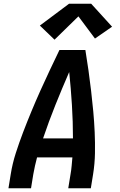

<svg xmlns="http://www.w3.org/2000/svg" viewBox="-20 -1001 640 1021"><path d="M25 0 37 -74Q46 -131 64 -187Q82 -243 103 -298Q124 -353 147 -408.5Q170 -464 194.5 -518.5Q219 -573 244.5 -627Q270 -681 296 -735H434Q443 -681 450.5 -627Q458 -573 464.5 -518Q471 -463 476 -408.5Q481 -354 483.5 -298Q486 -242 485 -186Q484 -130 475 -74L463 0H343L355 -74Q359 -96 361 -119Q363 -142 365 -164H177Q171 -142 166 -119Q161 -96 157 -74L145 0ZM209 -265H368Q368 -354 362.5 -442.5Q357 -531 348 -618Q310 -531 274.5 -442.5Q239 -354 209 -265ZM270 -790 192 -865 347 -981H465L576 -859L485 -796L397 -914Z"/></svg>

Font: Iosevka Curly Extended Oblique
Style: Bold
Weight: 700
Width: 7
Italic angle: -9°
Monospace: yes
Designer: Belleve Invis
Foundry: Belleve Invis
Version: Version 11.1.0; ttfautohint (v1.8.3)